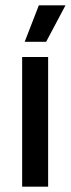

<svg xmlns="http://www.w3.org/2000/svg" viewBox="-20 -704 266 724"><path d="M161.5 0H63.5V-489H161.5ZM73.5 -547.5 126.5 -684H226.5V-683L154 -546.5H73.5Z"/></svg>

Font: Anek Kannada Medium Medium
Style: Regular
Weight: 500
Version: Version 1.003